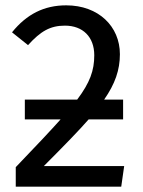

<svg xmlns="http://www.w3.org/2000/svg" viewBox="-20 -699 535 719"><path d="M144 -77C223 -156 279 -214 312 -252H441V-326H370C411 -385 429 -437 429 -496C429 -600 349 -679 228 -679C145 -679 80 -646 25 -578L85 -530C132 -582 168 -603 223 -603C290 -603 333 -561 333 -492C333 -435 317 -390 269 -326H73V-252H207C173 -214 117 -154 39 -73V0H434L445 -77Z"/></svg>

Font: Fira Sans
Style: Regular
Weight: 400
Designer: Carrois Corporate & Edenspiekermann AG
Foundry: Carrois Corporate GbR & Edenspiekermann AG
Version: Version 4.203